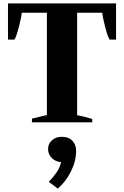

<svg xmlns="http://www.w3.org/2000/svg" viewBox="-20 -720 731 1130"><path d="M168 -22Q194 -29 256 -43V-645H108Q106 -619 91 -561Q76 -503 65 -487H27V-700H663V-487H625Q614 -503 599 -561Q584 -619 582 -645H434V-42Q470 -36 523 -20V0H168ZM267 350Q292 325 313 294.5Q334 264 339 234Q307 232 285 210Q263 188 263 158Q263 125 286.5 105Q310 85 343 85Q384 85 406 108.5Q428 132 428 167Q428 228 397.5 289Q367 350 320 390Z"/></svg>

Font: Trirong ExtraBold
Style: Regular
Weight: 800
Designer: Katatrad Team
Foundry: CadsonDemak
Version: Version 1.001